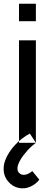

<svg xmlns="http://www.w3.org/2000/svg" viewBox="-21 -784 301 1054"><path d="M83.3 -763.5V-667.7H176V-763.5ZM83.3 -562.5H176V0H83.3ZM176 0 142.7 -51C83.3 -18.8 30.2 35.4 7.3 96.9C-8.3 139.6 -2.1 184.4 25 213.5C53.1 247.9 103.1 260.4 145.8 240.6C166.7 231.3 183.3 217.7 194.8 202.1L156.2 155.2C135.4 172.9 103.1 186.5 83.3 164.6C71.9 153.1 74 133.3 78.1 120.8C86.5 97.9 101 75 118.8 55.2C134.4 34.4 155.2 15.6 176 0Z"/></svg>

Font: Manrope3 Medium
Style: Regular
Weight: 500
Width: 4
Designer: Mikhail Sharanda
Foundry: Mikhail Sharanda
Version: Version 3.000;PS 003.000;hotconv 1.0.88;makeotf.lib2.5.64775